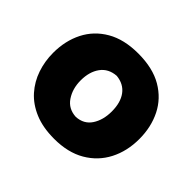

<svg xmlns="http://www.w3.org/2000/svg" viewBox="-141 -764 960 960"><g transform="rotate(45 339.0 -284.0)"><path d="M342.3 15.6Q262.7 15.6 204.6 -8.8Q146.5 -33.2 108.9 -75.4Q71.3 -117.7 53 -171.9Q34.7 -226.1 34.7 -285.2Q34.7 -370.1 68.8 -437.7Q103 -505.4 170.7 -544.7Q238.3 -584 338.4 -584Q441.4 -584 509.3 -544.2Q577.1 -504.4 610.8 -436.8Q644.5 -369.1 644.5 -285.2Q644.5 -199.2 609.4 -131.1Q574.2 -63 506.8 -23.7Q439.5 15.6 342.3 15.6ZM341.3 -138.7Q395 -141.6 422.4 -183.1Q449.7 -224.6 449.7 -285.2Q449.7 -348.1 421.9 -385.7Q394 -423.3 341.3 -428.7Q286.6 -424.8 258.1 -385.5Q229.5 -346.2 229.5 -285.2Q229.5 -226.6 258.1 -184.1Q286.6 -141.6 341.3 -138.7Z"/></g></svg>

Font: Pinar ExtraBold
Style: Regular
Weight: 800
Designer: Amin Abedi
Version: Version 3.000